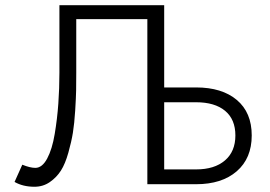

<svg xmlns="http://www.w3.org/2000/svg" viewBox="-20 -710 1041 740"><path d="M112.8 9.8Q68.4 9.8 36.1 -8.8L65.9 -75.2Q96.2 -63 116.2 -63Q142.6 -63 161.9 -99.1Q181.2 -135.3 190.9 -193.8Q200.7 -252.4 204.8 -310.8Q209 -369.1 209 -429.2V-689.9H612.8V-373H735.8Q835.4 -373 892.8 -324.7Q950.2 -276.4 950.2 -188Q950.2 -100.1 892.6 -50Q835 0 735.8 0H547.9V-636.2H273.9V-429.2Q273.9 -388.2 273.4 -361.3Q272.9 -334.5 269.8 -283.9Q266.6 -233.4 261 -198.7Q255.4 -164.1 243.4 -121.3Q231.4 -78.6 214.8 -52.5Q198.2 -26.4 172.1 -8.3Q146 9.8 112.8 9.8ZM612.8 -57.1H735.8Q806.6 -57.1 846.9 -91.6Q887.2 -126 887.2 -188Q887.2 -250 847.4 -283Q807.6 -315.9 735.8 -315.9H612.8Z"/></svg>

Font: HK Grotesk Light
Style: Regular
Weight: 300
Designer: Alfredo Marco Pradil and Stefan Peev
Foundry: Hanken Design Co.
Version: Version 1.045;PS 001.045;hotconv 1.0.88;makeotf.lib2.5.64775